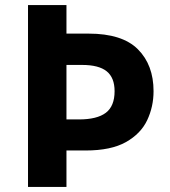

<svg xmlns="http://www.w3.org/2000/svg" viewBox="-20 -734 668 754"><path d="M583 -376Q583 -315 558 -262Q533 -209 474.5 -176Q416 -143 316 -143H241V0H90V-714H241V-602H328Q460 -602 521.5 -540.5Q583 -479 583 -376ZM290 -265Q361 -265 395.5 -291Q430 -317 430 -376Q430 -429 399 -454Q368 -479 302 -479H241V-265Z"/></svg>

Font: Noto Sans Bassa Vah
Style: Regular
Weight: 400
Designer: Monotype Design Team
Foundry: Monotype Imaging Inc.
Version: Version 2.002